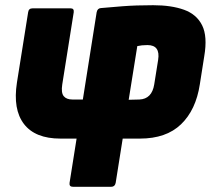

<svg xmlns="http://www.w3.org/2000/svg" viewBox="-20 -532 825 737"><path d="M260 185Q245 185 247 170L274 0H212Q115 0 72 -56Q29 -112 45 -215L88 -485Q90 -500 105 -500H251Q265 -500 263 -485L219 -208Q214 -176 224.5 -163Q235 -150 258 -150H298L351 -485Q354 -500 367 -501Q399 -504 450 -508Q501 -512 568 -512Q638 -512 686.5 -494.5Q735 -477 756 -434.5Q777 -392 764 -316L747 -208Q732 -110 675 -55Q618 0 517 0H451L424 170Q421 185 407 185ZM474 -149 515 -150Q563 -152 572 -208L587 -302Q596 -359 546 -359Q534 -359 525 -358Q516 -357 507 -355Z"/></svg>

Font: Sofia Sans ExtraBlack
Style: Italic
Weight: 1000
Italic angle: -9°
Designer: Botio Nikoltchev, Ani Petrova
Foundry: lettersoup
Version: Version 4.100; ttfautohint (v1.8.4.7-5d5b)